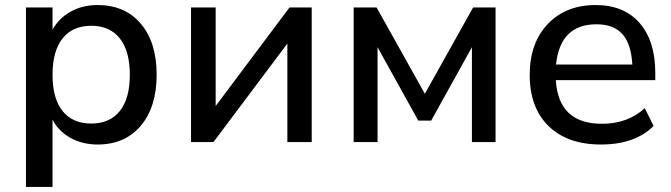

<svg xmlns="http://www.w3.org/2000/svg" viewBox="-20 -569 2689 769"><path d="M371.1 -548.8Q480.5 -548.8 543.9 -474.1Q607.4 -399.4 607.4 -269.5Q607.4 -140.6 543.9 -65.4Q480.5 9.8 371.1 9.8Q310.5 9.8 262.7 -16.6Q214.8 -43 190.4 -89.8V179.7H84V-539.1H190.4V-450.2Q215.8 -496.1 263.2 -522.5Q310.5 -548.8 371.1 -548.8ZM345.7 -74.2Q419.9 -74.2 460 -124.5Q500 -174.8 500 -269.5Q500 -364.3 460 -415Q419.9 -465.8 345.7 -465.8Q270.5 -465.8 230.5 -415Q190.4 -364.3 190.4 -269.5Q190.4 -174.8 230.5 -124.5Q270.5 -74.2 345.7 -74.2Z M745.1 0V-539.1H843.8V-144.5L1139.6 -539.1H1228.5V0H1130.9V-394.5L835 0Z M1396.5 0V-539.1H1488.3L1681.6 -193.4L1875 -539.1H1964.8V0H1870.1V-379.9L1707 -85.9H1655.3L1492.2 -379.9V0Z M2386.7 9.8Q2252.9 9.8 2177.2 -64Q2101.6 -137.7 2101.6 -269.5Q2101.6 -396.5 2173.8 -472.7Q2246.1 -548.8 2366.2 -548.8Q2478.5 -548.8 2541.5 -477.1Q2604.5 -405.3 2604.5 -277.3V-248H2206.1Q2216.8 -73.2 2390.6 -73.2Q2494.1 -73.2 2562.5 -135.7L2597.7 -64.5Q2523.4 9.8 2386.7 9.8ZM2207 -310.5H2512.7Q2507.8 -393.6 2472.7 -432.6Q2437.5 -471.7 2369.1 -471.7Q2223.6 -471.7 2207 -310.5Z"/></svg>

Font: Min Sans Medium
Style: Regular
Weight: 500
Designer: Jinseong-Kim, NotoSansCJK, Nunito
Foundry: Jinseong-Kim
Version: Version 1.400;Glyphs 3.1.2 (3151)